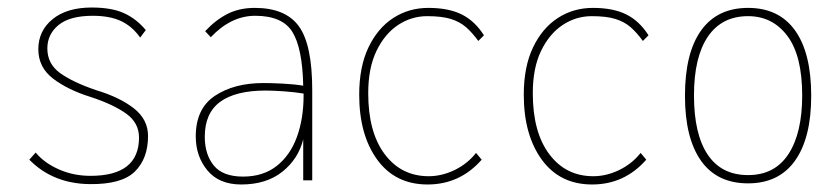

<svg xmlns="http://www.w3.org/2000/svg" viewBox="-20 -480 2230 511"><path d="M219 10Q121 9 58 -55L75 -74Q97 -47 136 -29.5Q175 -12 221 -12Q350 -12 350 -114Q350 -153 316 -177.5Q282 -202 221 -222Q160 -241 121 -271Q82 -301 82 -349Q82 -398 120 -429Q158 -460 224 -460Q277 -460 310 -445Q343 -430 368 -400L353 -380Q332 -410 302 -424Q272 -438 227 -438Q166 -438 136 -413.5Q106 -389 106 -351Q106 -310 140 -285.5Q174 -261 236 -240Q299 -221 336.5 -191.5Q374 -162 374 -118Q374 -58 339 -23.5Q304 11 219 10Z M622 11Q563 11 532 -26.5Q501 -64 501 -117Q501 -191 552 -225Q603 -259 681 -259Q702 -259 732 -257.5Q762 -256 787 -252Q785 -351 758.5 -394.5Q732 -438 659 -438Q595 -438 541 -381L526 -397Q554 -427 585.5 -443Q617 -459 658 -459Q740 -459 775.5 -410Q811 -361 811 -240V0H787V-109Q774 -57 731.5 -23Q689 11 622 11ZM525 -116Q525 -69 549 -39.5Q573 -10 627 -10Q680 -10 716 -38Q752 -66 770 -115Q788 -164 788 -226Q788 -230 788 -231Q764 -235 735 -237Q706 -239 687 -239Q607 -239 566 -209Q525 -179 525 -116Z M1118 11Q1032 11 984 -55Q936 -121 936 -228Q936 -302 960.5 -353.5Q985 -405 1026.5 -432Q1068 -459 1120 -459Q1174 -459 1209 -441.5Q1244 -424 1268 -386L1253 -371Q1237 -393 1220.5 -407.5Q1204 -422 1180 -429.5Q1156 -437 1117 -437Q1075 -437 1039.5 -413.5Q1004 -390 982 -344.5Q960 -299 960 -232Q960 -128 1004 -69.5Q1048 -11 1121 -11Q1156 -11 1190 -27.5Q1224 -44 1247 -73L1262 -55Q1204 11 1118 11Z M1556 11Q1470 11 1422 -55Q1374 -121 1374 -228Q1374 -302 1398.5 -353.5Q1423 -405 1464.5 -432Q1506 -459 1558 -459Q1612 -459 1647 -441.5Q1682 -424 1706 -386L1691 -371Q1675 -393 1658.5 -407.5Q1642 -422 1618 -429.5Q1594 -437 1555 -437Q1513 -437 1477.5 -413.5Q1442 -390 1420 -344.5Q1398 -299 1398 -232Q1398 -128 1442 -69.5Q1486 -11 1559 -11Q1594 -11 1628 -27.5Q1662 -44 1685 -73L1700 -55Q1642 11 1556 11Z M1971 8Q1888 8 1845.5 -52.5Q1803 -113 1803 -225Q1803 -339 1846 -399Q1889 -459 1971 -459Q2053 -459 2096 -399Q2139 -339 2139 -225Q2139 -113 2096 -52.5Q2053 8 1971 8ZM1971 -14Q2042 -14 2078.5 -70Q2115 -126 2115 -226Q2115 -332 2075.5 -384.5Q2036 -437 1971 -437Q1901 -437 1864 -382.5Q1827 -328 1827 -226Q1827 -123 1863.5 -68.5Q1900 -14 1971 -14Z"/></svg>

Font: Inconsolata SemiCondensed ExtraLight
Style: Regular
Weight: 200
Width: 4
Monospace: yes
Designer: Raph Levien, Cyreal, Brenton Simpson
Foundry: Raph Levien, Cyreal, Google
Version: Version 3.100; ttfautohint (v1.8.4.7-5d5b)